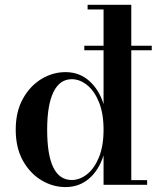

<svg xmlns="http://www.w3.org/2000/svg" viewBox="-20 -770 663 800"><path d="M593 -19.5V0H411.5V-122.5Q392.5 -62 351.5 -26.2Q310.5 9.5 253 9.5Q200 9.5 152.5 -19Q105 -47.5 75.2 -101Q45.5 -154.5 45.5 -229.5Q45.5 -304.5 75.2 -358.2Q105 -412 152.5 -440.8Q200 -469.5 253 -469.5Q310.5 -469.5 351.5 -433.2Q392.5 -397 411.5 -336.5V-730.5H345V-750H527V-19.5ZM411.5 -229.5Q411.5 -297 392.5 -344Q373.5 -391 343 -415.5Q312.5 -440 279 -440Q229 -440 202.8 -386.5Q176.5 -333 176.5 -229.5Q176.5 -20 279 -20Q312.5 -20 343 -44.2Q373.5 -68.5 392.5 -115.2Q411.5 -162 411.5 -229.5ZM331.3 -579.5H612.3V-560.5H331.3Z"/></svg>

Font: Bodoni* 11pt Medium
Style: Regular
Weight: 500
Version: Version 2.3